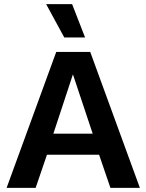

<svg xmlns="http://www.w3.org/2000/svg" viewBox="-20 -912 711 932"><path d="M659 0H516L461 -161H208L153 0H12L253 -660H418ZM239 -263H430L334 -551ZM330 -892 393 -730H292L204 -892Z"/></svg>

Font: Work Sans SemiBold
Style: Regular
Weight: 600
Designer: Wei Huang
Foundry: Wei Huang
Version: Version 2.010; ttfautohint (v1.8.3)